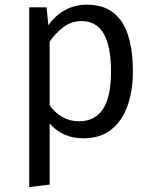

<svg xmlns="http://www.w3.org/2000/svg" viewBox="-20 -571 655 809"><path d="M344.6 -551.3Q416.4 -551.3 459.2 -516.4Q502.1 -481.5 521 -418.2Q540 -354.9 540 -270.3Q540 -188.7 517.2 -124.9Q494.4 -61 448.2 -24.6Q402.1 11.8 331.8 11.8Q243.1 11.8 189.2 -50.8V206.7L103.1 217.4V-540H176.4L183.6 -464.6Q213.3 -506.2 254.4 -528.7Q295.4 -551.3 344.6 -551.3ZM324.1 -482.1Q279.5 -482.1 245.1 -455.1Q210.8 -428.2 189.2 -395.4V-127.7Q210.3 -96.4 242.3 -78.2Q274.4 -60 312.8 -60Q380 -60 413.8 -111.3Q447.7 -162.6 447.7 -270.8Q447.7 -482.1 324.1 -482.1Z"/></svg>

Font: FiraCode Nerd Font
Style: Regular
Weight: 400
Designer: Carrois Corporate, Edenspiekermann AG, Nikita Prokopov
Foundry: Carrois Corporate, Edenspiekermann AG, Nikita Prokopov
Version: Version 6.002;Nerd Fonts 2.1.0